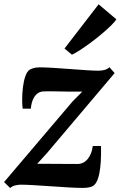

<svg xmlns="http://www.w3.org/2000/svg" viewBox="-30 -888 577 918"><path d="M363.5 -450Q349.5 -450 330 -450Q310.5 -450 288.8 -450.2Q267 -450.5 245.8 -451Q224.5 -451.5 207 -451.5Q189.5 -451.5 179 -451Q159.5 -450.5 146.5 -439Q133.5 -427.5 126.2 -408.8Q119 -390 117.5 -368.5H78.5Q76 -385 76 -412.5Q76 -440 79.5 -469.8Q83 -499.5 91 -523Q99 -546.5 112.5 -555Q118 -558.5 129.8 -562.2Q141.5 -566 160 -566Q187 -566 225.2 -563.5Q263.5 -561 304.2 -558Q345 -555 381.5 -552.5Q418 -550 440.5 -550Q457 -550 470.2 -553.8Q483.5 -557.5 493.5 -566.5L518 -538.5L194.5 -156L148 -105Q168 -105 192.5 -104.8Q217 -104.5 243 -104.5Q269 -104.5 294 -104.2Q319 -104 340.5 -104Q370 -104 389.8 -128.5Q409.5 -153 413.5 -190H452.5Q453.5 -171.5 453 -143.5Q452.5 -115.5 449.2 -86Q446 -56.5 438 -33Q430 -9.5 416 0.5Q410 4.5 397.2 7.5Q384.5 10.5 365.5 10.5Q337.5 10.5 296.5 8Q255.5 5.5 211.8 2.5Q168 -0.5 130 -2.8Q92 -5 69 -5Q57.5 -5 42.8 -1.5Q28 2 18.5 11L-10.5 -17.5L317 -403ZM278.5 -656 441.5 -867.5 526.5 -795.5Q520.5 -785.5 502.8 -767.8Q485 -750 460.2 -729Q435.5 -708 408.2 -687.5Q381 -667 356.2 -650.8Q331.5 -634.5 314 -626.5Z"/></svg>

Font: Merriweather 20pt
Style: Bold Italic
Weight: 700
Italic angle: -7.8°
Version: Version 2.101